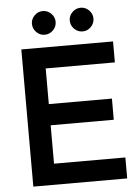

<svg xmlns="http://www.w3.org/2000/svg" viewBox="-59 -931 704 976"><g transform="rotate(-5 293.0 -442.5)"><path d="M71 0V-700H539V-593H186V-411H508V-303H186V-107H550V0ZM390 -764Q365 -764 347 -782Q329 -800 329 -825Q329 -849 347 -867Q365 -885 390 -885Q414 -885 432 -867Q450 -849 450 -825Q450 -800 432 -782Q414 -764 390 -764ZM196 -764Q172 -764 154 -782Q136 -800 136 -825Q136 -849 154 -867Q172 -885 196 -885Q221 -885 239 -867Q257 -849 257 -825Q257 -800 239 -782Q221 -764 196 -764Z"/></g></svg>

Font: Zen Kaku Gothic New
Style: Bold
Weight: 700
Designer: Yoshimichi Ohira
Foundry: Positype
Version: Version 1.002